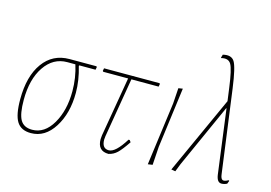

<svg xmlns="http://www.w3.org/2000/svg" viewBox="-93 -886 1521 1076"><g transform="rotate(15 667.5 -348.0)"><path d="M153 5Q96 5 71.5 -34Q47 -73 47 -163Q47 -297 103 -374.5Q159 -452 256 -452H412L415 -448L412 -432H318L316 -428Q339 -350 339 -278Q339 -159 287 -77Q235 5 153 5ZM155 -15Q227 -15 272.5 -92.5Q318 -170 318 -282Q318 -360 295 -432H248Q167 -432 117 -358.5Q67 -285 67 -165Q67 -83 87 -49Q107 -15 155 -15Z M604 5Q540 5 540 -64L542 -86L601 -432H457L453 -436L456 -452H778L781 -448L778 -432H620L562 -87L560 -67Q560 -15 600 -15Q639 -15 692 -101H699L707 -90Q674 -41 653 -21Q632 -1 604 5Z M912 -456 866 -106 859 0 832 4 881 -362 887 -452Z M991 2 967 -2 1172 -453 1162 -527Q1148 -633 1131.5 -660.5Q1115 -688 1074 -677V-681L1079 -698Q1127 -710 1146 -679.5Q1165 -649 1181 -531L1246 -49Q1249 -24 1259.5 -19Q1270 -14 1293 -27L1297 -24L1290 -6Q1274 2 1258 2Q1232 2 1226 -42L1177 -413H1175L1009 -44Z"/></g></svg>

Font: Alegreya Sans SC Thin
Style: Italic
Weight: 100
Italic angle: -7°
Designer: Juan Pablo del Peral
Foundry: Huerta Tipografica
Version: Version 2.007